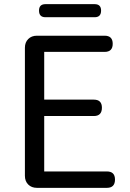

<svg xmlns="http://www.w3.org/2000/svg" viewBox="-20 -905 628 925"><path d="M158 0Q132 0 116 -16Q100 -32 100 -58V-675Q100 -701 116 -717Q132 -733 158 -733H484Q523 -733 523 -694Q523 -655 484 -655H193V-425H432Q471 -425 471 -386Q471 -346 432 -346H193V-79H495Q534 -79 534 -40Q534 0 495 0H317ZM199 -822Q168 -822 168 -854Q168 -885 199 -885H436Q467 -885 467 -854Q467 -822 436 -822H317Z"/></svg>

Font: GenSenRounded TW R
Style: Regular
Weight: 400
Version: Version 1.501;PS 1;hotconv 16.6.51;makeotf.lib2.5.65220